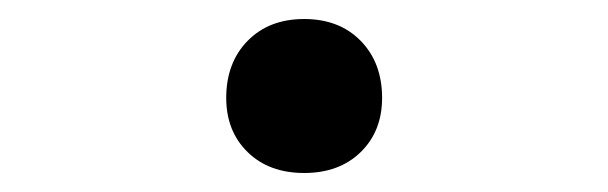

<svg xmlns="http://www.w3.org/2000/svg" viewBox="-20 -447 640 202"><path d="M300 -265Q263 -265 240.5 -287Q218 -309 218 -344Q218 -381 240.5 -404Q263 -427 300 -427Q337 -427 359.5 -404Q382 -381 382 -344Q382 -309 359.5 -287Q337 -265 300 -265Z"/></svg>

Font: JetBrainsMono NFM
Style: Regular
Weight: 400
Monospace: yes
Designer: Philipp Nurullin, Konstantin Bulenkov
Foundry: JetBrains
Version: Version 2.304; ttfautohint (v1.8.4.7-5d5b);Nerd Fonts 3.3.0